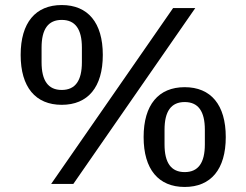

<svg xmlns="http://www.w3.org/2000/svg" viewBox="-20 -730 978 762"><path d="M271 0 755 -698H667L183 0ZM225 -314C329 -314 388 -384 388 -512C388 -640 329 -710 225 -710C121 -710 62 -640 62 -512C62 -384 121 -314 225 -314ZM225 -373C171 -373 145 -410 145 -483V-541C145 -614 171 -651 225 -651C279 -651 305 -614 305 -541V-483C305 -410 279 -373 225 -373ZM713 12C817 12 876 -58 876 -186C876 -314 817 -384 713 -384C609 -384 550 -314 550 -186C550 -58 609 12 713 12ZM713 -47C659 -47 633 -84 633 -157V-215C633 -288 659 -325 713 -325C767 -325 793 -288 793 -215V-157C793 -84 767 -47 713 -47Z"/></svg>

Font: IBM Plex Devanagari Text
Style: Regular
Weight: 450
Designer: Mike Abbink, Paul van der Laan, Pieter van Rosmalen, Erin McLaughlin
Foundry: Bold Monday
Version: Version 1.0